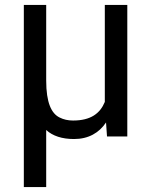

<svg xmlns="http://www.w3.org/2000/svg" viewBox="-20 -548 607 771"><path d="M75.7 203.1H165.5V-25.9C191.9 -2 229 10.3 277.3 10.3C335.4 10.3 377.9 -14.6 405.8 -56.2L409.7 0H491.2V-528.3H400.9V-138.7C381.8 -92.3 344.2 -64 273.4 -64C253.4 -64 235.4 -67.9 219.2 -76.2C186.5 -92.3 165.5 -135.3 165.5 -224.6V-528.3H75.7Z"/></svg>

Font: Vazirmatn
Style: Regular
Weight: 400
Designer: Saber Rastikerdar
Foundry: Saber Rastikerdar
Version: Version 33.003